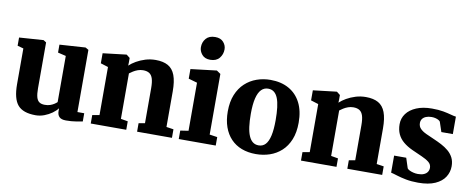

<svg xmlns="http://www.w3.org/2000/svg" viewBox="-69 -1141 3644 1475"><g transform="rotate(10 1753.0 -404.0)"><path d="M490 10Q453.5 10 437.8 -6Q422 -22 422 -51V-73Q407 -52.5 380.2 -33.2Q353.5 -14 320.5 -1.5Q287.5 11 253 11Q155 11 113.5 -37.5Q72 -86 72 -200V-478L25 -491V-555L213 -568H214L236 -554V-196Q236 -152.5 243 -127.2Q250 -102 266 -91Q282 -80 309 -80Q333 -80 351.2 -86.5Q369.5 -93 382.5 -101.8Q395.5 -110.5 403 -118V-478L340 -493V-555L539 -568H542L566 -554V-69H619V-5Q600.5 -1.5 566.8 4.2Q533 10 490 10Z M737 -75.5V-450.5L678 -469V-547.5L859.5 -569H862.5L889 -548V-511.5L888 -488Q909 -508 940.2 -526Q971.5 -544 1009.5 -555.8Q1047.5 -567.5 1089.5 -567.5Q1148.5 -567.5 1186 -546.5Q1223.5 -525.5 1241.5 -478.2Q1259.5 -431 1259.5 -352.5V-75L1315.5 -66.5V0H1043.5V-66L1092 -75V-348Q1092 -394.5 1083.5 -421.8Q1075 -449 1056.5 -461Q1038 -473 1008 -473Q986.5 -473 967 -466Q947.5 -459 931.5 -449Q915.5 -439 904 -430V-75.5L959 -66V0H682V-66Z M1368.5 0V-66L1431.5 -75.5V-450.5L1363.5 -470V-545L1564 -569H1566L1596.5 -548V-75L1657 -66V0ZM1499.5 -641.5Q1457.5 -641.5 1435.5 -667.8Q1413.5 -694 1413.5 -725Q1413.5 -764.5 1437.5 -792.5Q1461.5 -820.5 1508.5 -820.5H1509.5Q1551.5 -820.5 1573.5 -795.5Q1595.5 -770.5 1595.5 -739.5Q1595.5 -700 1571.5 -670.8Q1547.5 -641.5 1500.5 -641.5Z M1702.5 -275Q1702.5 -350 1725.2 -405.5Q1748 -461 1787.5 -497.5Q1827 -534 1877.8 -552Q1928.5 -570 1985 -570Q2068 -570 2128.2 -536.2Q2188.5 -502.5 2221.2 -438.8Q2254 -375 2254 -284Q2254 -207 2231.2 -151.2Q2208.5 -95.5 2169 -59.5Q2129.5 -23.5 2078.5 -6.2Q2027.5 11 1971 11Q1909 11 1859.5 -8Q1810 -27 1775 -63.8Q1740 -100.5 1721.2 -153.8Q1702.5 -207 1702.5 -275ZM1981 -58.5Q2013 -58.5 2034 -81Q2055 -103.5 2065.8 -150.8Q2076.5 -198 2076.5 -272Q2076.5 -328.5 2071.2 -371.2Q2066 -414 2054.5 -442.8Q2043 -471.5 2024.2 -486Q2005.5 -500.5 1978.5 -500.5Q1947 -500.5 1925 -478Q1903 -455.5 1891.5 -408.5Q1880 -361.5 1880 -287Q1880 -230 1885.8 -187.2Q1891.5 -144.5 1903.8 -116Q1916 -87.5 1935 -73Q1954 -58.5 1981 -58.5Z M2377 -75.5V-450.5L2318 -469V-547.5L2499.5 -569H2502.5L2529 -548V-511.5L2528 -488Q2549 -508 2580.2 -526Q2611.5 -544 2649.5 -555.8Q2687.5 -567.5 2729.5 -567.5Q2788.5 -567.5 2826 -546.5Q2863.5 -525.5 2881.5 -478.2Q2899.5 -431 2899.5 -352.5V-75L2955.5 -66.5V0H2683.5V-66L2732 -75V-348Q2732 -394.5 2723.5 -421.8Q2715 -449 2696.5 -461Q2678 -473 2648 -473Q2626.5 -473 2607 -466Q2587.5 -459 2571.5 -449Q2555.5 -439 2544 -430V-75.5L2599 -66V0H2322V-66Z M3237 11Q3184 11 3141.8 2.8Q3099.5 -5.5 3069 -15.2Q3038.5 -25 3020 -29V-162H3114.5L3140 -83.5Q3144.5 -76.5 3157.8 -69.8Q3171 -63 3188.8 -58.8Q3206.5 -54.5 3224 -54.5Q3252.5 -54.5 3271 -62.8Q3289.5 -71 3298.5 -85.2Q3307.5 -99.5 3307.5 -117Q3307.5 -143.5 3286.2 -160.8Q3265 -178 3229.5 -193.5Q3194 -209 3150 -229Q3109 -248 3079.8 -272.5Q3050.5 -297 3035 -330.2Q3019.5 -363.5 3019.5 -407.5Q3019.5 -453.5 3046.2 -489.8Q3073 -526 3123.5 -547.2Q3174 -568.5 3244.5 -568.5Q3296.5 -568.5 3332.8 -561.8Q3369 -555 3393.8 -548Q3418.5 -541 3435.5 -539V-403H3346L3320.5 -479.5Q3317 -485.5 3307.5 -491Q3298 -496.5 3284.2 -500.2Q3270.5 -504 3253 -504Q3228 -504 3209.5 -496.5Q3191 -489 3181.2 -475.5Q3171.5 -462 3171.5 -443.5Q3171.5 -416.5 3189.2 -398.8Q3207 -381 3236 -367.8Q3265 -354.5 3297.5 -340.5Q3329 -327 3359.8 -311Q3390.5 -295 3415.2 -274.2Q3440 -253.5 3454.8 -225Q3469.5 -196.5 3469.5 -157.5Q3469.5 -112 3445.2 -73.8Q3421 -35.5 3369.5 -12.2Q3318 11 3237 11Z"/></g></svg>

Font: Merriweather Light 18pt Black
Style: Regular
Weight: 900
Version: Version 2.100